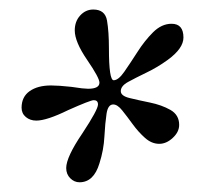

<svg xmlns="http://www.w3.org/2000/svg" viewBox="-20 -668 408 395"><path d="M143.6 -293Q132.8 -293 124.5 -301.3Q116.2 -309.6 116.2 -322.3Q116.2 -344.7 149.4 -393.6Q181.6 -442.4 181.6 -453.1Q181.6 -461.9 172.9 -461.9Q166 -461.9 120.1 -441.4Q76.2 -419.9 54.7 -419.9Q42 -419.9 33.2 -427.2Q24.4 -434.6 24.4 -446.3Q24.4 -468.8 41 -480.5Q57.6 -492.2 85 -492.2Q100.6 -492.2 127 -489.3Q139.6 -487.3 148.4 -486.3Q157.2 -485.4 161.1 -485.4Q184.6 -485.4 184.6 -498Q184.6 -507.8 159.2 -544.9Q133.8 -582 133.8 -605.5Q133.8 -624 145 -636.2Q156.2 -648.4 171.9 -648.4Q196.3 -648.4 200.2 -625.5Q204.1 -602.5 204.1 -568.4Q204.1 -502.9 213.9 -502.9Q223.6 -502.9 235.8 -520.5Q248 -538.1 262.7 -561Q277.3 -584 294.9 -601.6Q312.5 -619.1 333 -619.1Q357.4 -619.1 357.4 -590.8Q357.4 -568.4 325.2 -544.9Q303.7 -529.3 281.2 -518.6Q258.8 -507.8 243.7 -499.5Q228.5 -491.2 228.5 -480.5Q228.5 -470.7 246.6 -466.3Q264.6 -461.9 288.6 -457Q312.5 -452.1 330.6 -441.9Q348.6 -431.6 348.6 -411.1Q348.6 -396.5 335.4 -384.3Q322.3 -372.1 307.6 -372.1Q292 -372.1 278.3 -384.3Q264.6 -396.5 252.9 -412.6Q241.2 -428.7 231.4 -440.9Q221.7 -453.1 212.9 -453.1Q202.1 -453.1 199.2 -434.1Q196.3 -415 194.8 -387.2Q193.4 -359.4 184.6 -332Q172.9 -293 143.6 -293Z"/></svg>

Font: Crimson Text SemiBold
Style: Italic
Weight: 600
Italic angle: -11°
Designer: Sebastian Kosch
Foundry: Sebastian Kosch
Version: Version 1.100; ttfautohint (v1.8.4)